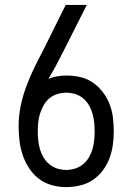

<svg xmlns="http://www.w3.org/2000/svg" viewBox="-20 -755 540 783"><path d="M250 8Q220 8 191 0Q162 -8 138.5 -26Q115 -44 98.5 -69.5Q82 -95 72.5 -123Q63 -151 59.5 -181Q56 -211 56 -241Q56 -284 65 -326Q74 -368 89.5 -408.5Q105 -449 124 -487.5Q143 -526 163 -564L248 -735H334L232 -533Q220 -509 207 -485Q194 -461 180 -437L179 -435L178 -433Q196 -441 214.5 -444Q233 -447 252 -447Q280 -447 308 -440.5Q336 -434 359 -418Q382 -402 399.5 -379Q417 -356 427 -330Q437 -304 440.5 -276Q444 -248 444 -220Q444 -191 440 -163Q436 -135 426 -108.5Q416 -82 398.5 -59Q381 -36 357.5 -20.5Q334 -5 306 1.5Q278 8 250 8ZM250 -62Q268 -62 286 -67.5Q304 -73 318.5 -85Q333 -97 342.5 -113Q352 -129 357 -146.5Q362 -164 364 -182.5Q366 -201 366 -220Q366 -238 364 -256.5Q362 -275 357 -292.5Q352 -310 342.5 -326Q333 -342 319 -354Q305 -366 287 -371.5Q269 -377 250 -377Q232 -377 214 -371.5Q196 -366 182 -354.5Q168 -343 158.5 -326.5Q149 -310 143.5 -292.5Q138 -275 136 -256.5Q134 -238 134 -220Q134 -201 136 -182.5Q138 -164 143 -146.5Q148 -129 157.5 -113Q167 -97 181.5 -85Q196 -73 214 -67.5Q232 -62 250 -62Z"/></svg>

Font: Iosevka Term SS14
Style: Regular
Weight: 400
Monospace: yes
Designer: Belleve Invis
Foundry: Belleve Invis
Version: Version 24.1.1; ttfautohint (v1.8.4)